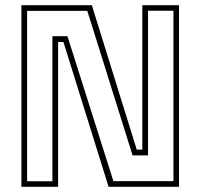

<svg xmlns="http://www.w3.org/2000/svg" viewBox="-20 -720 772 740"><path d="M84.5 -21.5H182V-580.5H240L417 -22H648.5V-678.5H550.5V-121H491L316.5 -678H84.5ZM62.5 0V-700H334L507 -143.5H528.5V-700H670V0H398.5L224.5 -558H204V0Z"/></svg>

Font: Tourney ExtraLight
Style: Regular
Weight: 250
Designer: Tyler Finck
Foundry: Etcetera Type Co
Version: Version 1.015